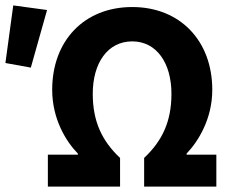

<svg xmlns="http://www.w3.org/2000/svg" viewBox="-41 -690 864 710"><path d="M8 -670 -21 -457 73 -440 133 -653ZM136 -118V0H403V-106C336 -169 302 -241 302 -343C302 -457 357 -537 448 -537C538 -537 593 -457 593 -343C593 -241 559 -169 492 -106V0H759V-118H649V-122C692 -167 744 -250 744 -358C744 -539 625 -664 448 -664C270 -664 152 -539 152 -358C152 -250 203 -167 247 -122V-118Z"/></svg>

Font: Cambridge Sans Bold
Style: Regular
Weight: 700
Version: Version 2.020;PS 002.020;hotconv 1.0.88;makeotf.lib2.5.64775